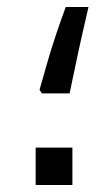

<svg xmlns="http://www.w3.org/2000/svg" viewBox="-20 -529 309 549"><path d="M93 -272Q102 -304 114.5 -347.5Q127 -391 141.5 -434Q156 -477 168 -509H233Q225 -474 214.5 -428Q204 -382 195 -338Q186 -294 179 -262H100ZM82 -107H187V0H82Z"/></svg>

Font: Noto Sans Syriac Eastern Medium
Style: Regular
Weight: 500
Designer: Patrick Giasson and the Monotype Design Team
Foundry: Monotype Imaging Inc.
Version: Version 3.001